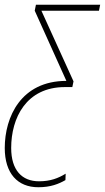

<svg xmlns="http://www.w3.org/2000/svg" viewBox="-48 -547 441 807"><path d="M113 240C165 240 199 226 227 210L228 183C197 202 164 215 116 215C44 215 -1 168 -1 75C-1 -51 62 -181 225 -181H256L261 -205L126 -502H368L373 -527H103L98 -502L231 -207C40 -207 -28 -55 -28 75C-28 182 26 240 113 240Z"/></svg>

Font: Noto Sans Condensed Thin
Style: Italic
Weight: 100
Width: 3
Italic angle: -12°
Designer: Monotype Design Team
Foundry: Monotype Imaging Inc.
Version: Version 2.013